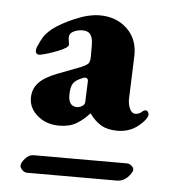

<svg xmlns="http://www.w3.org/2000/svg" viewBox="-39 -602 427 479"><g transform="rotate(5 175.0 -362.5)"><path d="M39 -346Q39 -368 53 -383.5Q67 -399 98 -411L158 -434Q172 -440 175.5 -445Q179 -450 179 -462V-489Q179 -508 173 -516.5Q167 -525 153 -525Q144 -525 135.5 -522Q127 -519 123 -514Q120 -510 120 -504Q120 -499 121 -494.5Q122 -490 122 -486Q122 -479 97 -469Q72 -459 52 -455H50Q41 -455 41 -465Q41 -468 43 -474Q51 -492 56.5 -500.5Q62 -509 76 -521Q97 -537 131 -551.5Q165 -566 193 -566Q234 -566 261 -540.5Q288 -515 287 -473L283 -364Q283 -351 288 -340Q293 -329 302 -329Q312 -329 321 -338L326 -340Q330 -340 332.5 -337Q335 -334 335 -330Q335 -325 330 -318Q325 -311 320 -307Q296 -283 261 -283Q236 -283 220 -292.5Q204 -302 191 -320H190Q176 -304 158.5 -293.5Q141 -283 115 -283Q83 -283 61 -301.5Q39 -320 39 -346ZM171 -339Q175 -343 175 -348L177 -400Q177 -405 173.5 -407Q170 -409 165 -407Q146 -400 140 -390.5Q134 -381 134 -361Q134 -333 156 -333Q163 -333 171 -339ZM309 -189 308 -185Q294 -159 270 -159H46Q39 -159 33.5 -164.5Q28 -170 28 -175Q28 -183 37.5 -193.5Q47 -204 58 -204H292Q298 -204 303.5 -199.5Q309 -195 309 -189Z"/></g></svg>

Font: EB Garamond
Style: Bold
Weight: 700
Designer: Georg Duffner and Octavio Pardo
Foundry: Georg Duffner
Version: Version 1.000; ttfautohint (v1.6)